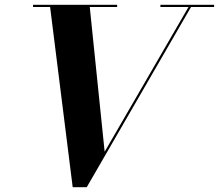

<svg xmlns="http://www.w3.org/2000/svg" viewBox="-20 -770 911 799"><path d="M415.5 -138.5 353.5 -741H467.5V-750H117.5V-741H188.5L282.5 9H341L775 -741H871V-750H647.5V-741H764.5Z"/></svg>

Font: Bodoni* 24pt
Style: Bold Italic
Weight: 700
Italic angle: -13°
Version: Version 2.3